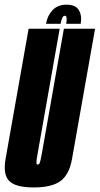

<svg xmlns="http://www.w3.org/2000/svg" viewBox="-45 -798 427 822"><path d="M99.5 4.5Q21.5 4.5 -5.8 -23.5Q-33 -51.5 -21 -118.5L77.5 -675H210.5L115.5 -137Q111 -112.5 111 -103Q110.5 -96 113.5 -94.5Q115 -93.5 116.5 -93.5Q123 -93.5 126 -103Q129 -112.5 133.5 -137L228.5 -675H362L263.5 -118.5Q252 -51.5 214.8 -23.5Q177.5 4.5 99.5 4.5ZM240 -778Q278.5 -778 292.5 -754.8Q306.5 -731.5 300.5 -696H238.5Q241.5 -715.5 240 -723Q238.5 -730.5 232 -730.5Q220.5 -730.5 214.5 -696H152Q158 -731.5 180.2 -754.8Q202.5 -778 240 -778Z"/></svg>

Font: Anybody UltraCondensed Regular
Style: Bold Italic
Weight: 700
Width: 1
Italic angle: -10°
Designer: Tyler Finck
Foundry: Etcetera Type Company
Version: Version 1.010; ttfautohint (v1.8.3) -l 8 -r 50 -G 200 -x 14 